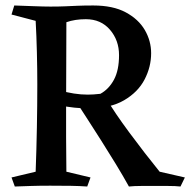

<svg xmlns="http://www.w3.org/2000/svg" viewBox="-20 -680 696 700"><path d="M320 -660Q392 -660 438.5 -635Q485 -610 508 -570.5Q531 -531 531 -486Q531 -436 507 -390Q483 -344 432.5 -314.5Q382 -285 304 -285Q275 -285 251.5 -287.5Q228 -290 195 -296V-351Q224 -343 249.5 -339Q275 -335 300 -335Q320 -335 346 -338Q377 -355 395.5 -389.5Q414 -424 414 -479Q414 -533 381 -571.5Q348 -610 293 -610Q253 -610 222 -599Q222 -509 221.5 -438.5Q221 -368 221 -297Q221 -236 221 -180Q221 -124 222 -54L310 -33L298 0Q270 -2 238.5 -2.5Q207 -3 163 -3Q124 -3 92.5 -2Q61 -1 34 0L22 -33L110 -54Q113 -135 114.5 -216Q116 -297 116 -372Q116 -428 114.5 -489Q113 -550 110 -604L22 -627L32 -660Q63 -659 101.5 -657.5Q140 -656 164 -656Q195 -656 217.5 -657Q240 -658 263 -659Q286 -660 320 -660ZM371 -316Q382 -296 403 -265Q424 -234 451 -197.5Q478 -161 507 -123.5Q536 -86 562 -54L654 -33L638 0Q620 -2 594 -2Q568 -2 541 -2Q517 -2 493.5 -2Q470 -2 450 0Q429 -38 402.5 -81.5Q376 -125 349 -167.5Q322 -210 300 -244Q278 -278 267 -295Q279 -308 302 -312Q325 -316 346 -316Q367 -316 371 -316Z"/></svg>

Font: Ruwudu Medium
Style: Regular
Weight: 500
Designer: Becca Hirsbrunner Spalinger
Foundry: SIL International
Version: Version 3.000